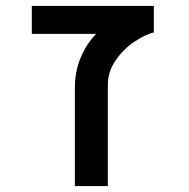

<svg xmlns="http://www.w3.org/2000/svg" viewBox="-20 -629 640 649"><path d="M305 -514.5H87.5V-609H500V-519.5Q471 -512.5 434.2 -488Q397.5 -463.5 371 -425.2Q344.5 -387 344.5 -342V0H233V-331Q233 -388 253 -435Q273 -482 305 -514.5Z"/></svg>

Font: JuliaMono Medium
Style: Regular
Weight: 500
Monospace: yes
Designer: cormullion
Foundry: corm
Version: Version 0.054; ttfautohint (v1.8.4)